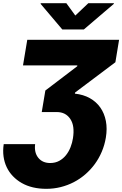

<svg xmlns="http://www.w3.org/2000/svg" viewBox="-32 -979 773 1215"><path d="M-8.5 -66.8H190.3Q183.6 -13.1 210.6 19.9Q237.2 52.6 285.5 52.6Q317.8 52.6 342.9 38.9Q367.9 25.2 385.7 2.8Q403.4 -19.5 414.4 -47.6Q425.4 -75.6 429.7 -104.4Q435.7 -143.1 431.8 -173.3Q427.9 -203.5 413 -225.9Q383.9 -269.9 327.4 -269.9H232.2L255 -406.2L456.7 -559.7L457.4 -565.3H113.6L140.6 -727.3H721.6L698.2 -585.2L443.2 -393.5L441.8 -386.4Q495.7 -380.7 536.6 -357.8Q577.4 -334.9 603 -298.3Q628.6 -261.7 638 -213.2Q647.4 -164.8 637.8 -108Q630 -61.1 612 -18.8Q594.1 23.4 567.8 59.3Q541.5 95.2 507.8 124.3Q474.1 153.4 435 173.7Q396 193.9 352.1 204.9Q308.2 215.9 261.4 215.9Q170.1 215.9 105.8 179.3Q73.5 160.9 49.4 135.5Q25.2 110.1 10.3 78.8Q-4.6 47.6 -9.6 10.8Q-14.6 -25.9 -8.5 -66.8ZM225.1 -954.5 225.9 -958.8H387.8L444.6 -880.7L527 -958.8H688.9L688.2 -954.5L498.6 -792.6H362.2Z"/></svg>

Font: Inter P Black
Style: Italic
Weight: 900
Italic angle: -9.40001°
Designer: Rasmus Andersson
Foundry: rsms
Version: Version 3.018;git-588b23468